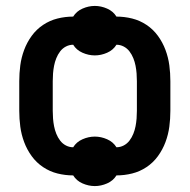

<svg xmlns="http://www.w3.org/2000/svg" viewBox="-20 -584 640 648"><path d="M300 44Q279 44 258.5 35Q238 26 227 8Q200 8 174 1.5Q148 -5 125.5 -20Q103 -35 87 -57Q71 -79 61.5 -104.5Q52 -130 48.5 -156.5Q45 -183 45 -210V-310Q45 -337 48.5 -363.5Q52 -390 61.5 -415.5Q71 -441 87 -463Q103 -485 125.5 -500Q148 -515 174 -521.5Q200 -528 227 -528Q238 -546 258.5 -555Q279 -564 300 -564Q321 -564 341.5 -555Q362 -546 373 -528Q400 -528 426 -521.5Q452 -515 474.5 -500Q497 -485 513 -463Q529 -441 538.5 -415.5Q548 -390 551.5 -363.5Q555 -337 555 -310V-210Q555 -183 551.5 -156.5Q548 -130 538.5 -104.5Q529 -79 513 -57Q497 -35 474.5 -20Q452 -5 426 1.5Q400 8 373 8Q362 26 341.5 35Q321 44 300 44ZM373 -87Q386 -87 397.5 -93Q409 -99 417 -109.5Q425 -120 430 -132.5Q435 -145 437.5 -158Q440 -171 441 -184Q442 -197 442 -210V-310Q442 -323 441 -336Q440 -349 437.5 -362Q435 -375 430 -387.5Q425 -400 417 -410.5Q409 -421 397.5 -427Q386 -433 373 -433Q362 -415 341.5 -406Q321 -397 300 -397Q279 -397 258.5 -406Q238 -415 227 -433Q214 -433 202.5 -427Q191 -421 183 -410.5Q175 -400 170 -387.5Q165 -375 162.5 -362Q160 -349 159 -336Q158 -323 158 -310V-210Q158 -197 159 -184Q160 -171 162.5 -158Q165 -145 170 -132.5Q175 -120 183 -109.5Q191 -99 202.5 -93Q214 -87 227 -87Q238 -105 258.5 -114Q279 -123 300 -123Q321 -123 341.5 -114Q362 -105 373 -87Z"/></svg>

Font: Iosevka HT Extrabold Extended
Style: Regular
Weight: 800
Width: 7
Monospace: yes
Designer: Belleve Invis
Foundry: Belleve Invis
Version: Version 32.3.0; ttfautohint (v1.8.4)